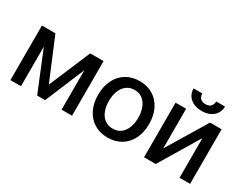

<svg xmlns="http://www.w3.org/2000/svg" viewBox="-82 -1157 2036 1615"><g transform="rotate(30 936.0 -349.5)"><path d="M532.2 -530.3H662.1V0H560.5V-383.3L400.4 0H323.2L166 -384.8V0H63.5V-530.3H194.3L362.3 -128.9Z M763.7 -262.7Q763.7 -344.7 794.4 -406.7Q825.2 -468.8 881.3 -502.9Q937.5 -537.1 1011.7 -537.1Q1085.4 -537.1 1141.6 -502.9Q1197.8 -468.8 1228.3 -406.5Q1258.8 -344.2 1258.8 -262.7Q1258.8 -181.2 1228.3 -119.4Q1197.8 -57.6 1141.6 -23.4Q1085.4 10.7 1011.7 10.7Q937.5 10.7 881.3 -23.4Q825.2 -57.6 794.4 -119.4Q763.7 -181.2 763.7 -262.7ZM1153.3 -262.7Q1153.3 -314.9 1137.5 -357.7Q1121.6 -400.4 1089.6 -425.8Q1057.6 -451.2 1011.7 -451.2Q964.8 -451.2 932.4 -425.8Q899.9 -400.4 884 -357.7Q868.2 -314.9 868.2 -262.7Q868.2 -210.4 884 -168.2Q899.9 -126 932.4 -101.1Q964.8 -76.2 1011.7 -76.2Q1058.1 -76.2 1089.8 -101.1Q1121.6 -126 1137.5 -168.2Q1153.3 -210.4 1153.3 -262.7Z M1696.3 -530.3H1808.6V0H1706.1V-384.8L1474.6 0H1361.3V-530.3H1463.9V-145.5ZM1585 -579.1Q1539.1 -579.1 1504.4 -595.7Q1469.7 -612.3 1451.2 -641.8Q1432.6 -671.4 1432.6 -710H1517.6Q1517.6 -681.6 1533.9 -663.1Q1550.3 -644.5 1585 -644.5Q1618.7 -644.5 1635.5 -663.3Q1652.3 -682.1 1652.3 -710H1738.3Q1737.8 -671.4 1719 -641.8Q1700.2 -612.3 1665.5 -595.7Q1630.9 -579.1 1585 -579.1Z"/></g></svg>

Font: Pretendard JP Medium
Style: Regular
Weight: 500
Designer: Base glyphs from Inter by Rasmus Andersson; Hangeul glyphs from Noto Sans CJK(Source Han Sans) by Jang Soo-young and Kan
Foundry: Kil Hyung-jin
Version: Version 1.309